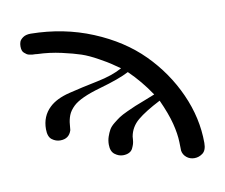

<svg xmlns="http://www.w3.org/2000/svg" viewBox="-78 -789 1049 895"><g transform="rotate(-10 447.0 -342.0)"><path d="M121 -694Q277 -692 412 -636Q547 -580 637 -489.5Q727 -399 778.5 -284.5Q830 -170 830 -52Q830 -17 812 -3.5Q794 10 773 10Q751 10 735.5 -3Q720 -16 717 -35Q717 -37 716 -76Q715 -115 702.5 -164.5Q690 -214 659 -282Q587 -245 550.5 -214.5Q514 -184 506 -139Q506 -138 505 -125.5Q504 -113 501.5 -104.5Q499 -96 493.5 -84.5Q488 -73 476 -67Q464 -61 447 -61Q427 -61 408.5 -75Q390 -89 390 -121Q390 -141 396 -158.5Q402 -176 409.5 -189.5Q417 -203 434.5 -217Q452 -231 464 -239Q476 -247 503 -259.5Q530 -272 543.5 -277.5Q557 -283 591 -296Q625 -309 639 -315Q593 -384 536 -439Q491 -415 395.5 -388Q300 -361 266 -329Q245 -309 237 -288Q229 -267 227.5 -245Q226 -223 225 -219Q213 -180 171 -180Q150 -180 132 -193.5Q114 -207 114 -243Q114 -304 155 -343Q188 -375 251 -390.5Q314 -406 388 -421Q462 -436 508 -462Q477 -483 466.5 -490.5Q456 -498 414 -521.5Q372 -545 338 -556.5Q304 -568 248.5 -580.5Q193 -593 135 -595L126 -596Q117 -596 113 -596.5Q109 -597 100 -598.5Q91 -600 86 -603.5Q81 -607 75 -612Q69 -617 66.5 -625Q64 -633 64 -644Q64 -655 67.5 -665Q71 -675 84.5 -684.5Q98 -694 121 -694Z"/></g></svg>

Font: CMU Serif
Style: Bold
Weight: 700
Version: Version 0.7.0